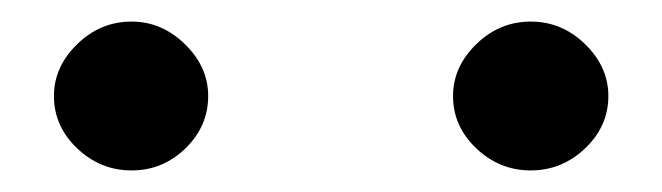

<svg xmlns="http://www.w3.org/2000/svg" viewBox="-20 -710 614 178"><path d="M30 -621Q30 -648 51.5 -669Q73 -690 102 -690Q130 -690 151.5 -669Q173 -648 173 -621Q173 -593 152 -572.5Q131 -552 102 -552Q73 -552 51.5 -572.5Q30 -593 30 -621ZM400 -621Q400 -648 421.5 -669Q443 -690 472 -690Q501 -690 522.5 -669Q544 -648 544 -621Q544 -593 522.5 -572.5Q501 -552 472 -552Q443 -552 421.5 -572.5Q400 -593 400 -621Z"/></svg>

Font: LilGrotesk Bold
Style: Regular
Weight: 700
Designer: BSozoo
Foundry: BSozoo
Version: Version 1.001;PS 001.001;hotconv 1.0.70;makeotf.lib2.5.58329